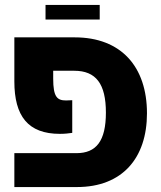

<svg xmlns="http://www.w3.org/2000/svg" viewBox="-20 -756 652 776"><path d="M164 -677H383V-736H164ZM38 -427C38 -287 93 -215 222 -215C242 -215 259 -217 272 -219V-351C264 -351 257 -350 247 -350C211 -350 195 -364 195 -438V-470H280C368 -470 408 -417 408 -301C408 -186 369 -137 289 -137H38V0H291C475 0 574 -118 574 -298C574 -487 469 -605 282 -605H38Z"/></svg>

Font: Noto Sans Hebrew SemiCondensed Extra
Style: Regular
Weight: 800
Width: 4
Designer: Monotype Design Team
Foundry: Monotype Imaging Inc.
Version: Version 1.902